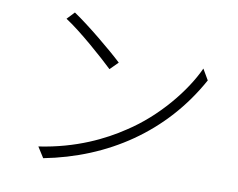

<svg xmlns="http://www.w3.org/2000/svg" viewBox="-78 -820 1157 933"><g transform="rotate(10 500.0 -354.0)"><path d="M184 -679C259 -631 382 -522 432 -474L471 -513C416 -565 291 -668 219 -716ZM190 8C499 -52 759 -224 912 -503L881 -556C828 -439 710 -293 566 -200C475 -139 340 -71 157 -44Z"/></g></svg>

Font: Spoqa Han Sans Neo Light
Style: Regular
Weight: 300
Designer: [Spoqa Han Sans Neo] Dong-huui Kim  Younghwa Kang  Yujin Lee  [Noto Sans] Ryoko NISHIZUKA  (kana & ideographs); Paul D. 
Foundry: Spoqa (http://www.spoqa-han-sans.com)
Version: Version 1.000